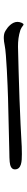

<svg xmlns="http://www.w3.org/2000/svg" viewBox="426 -880 147 1040"><g transform="rotate(90 500.0 -360.5)"><path d="M187 -307C198 -307 212 -309 227 -312C268 -321 447 -328 512 -330C537 -331 791 -337 802 -337C824 -337 847 -338 857 -339C879 -341 898 -348 898 -367C898 -403 855 -405 815 -405C751 -405 751 -401 514 -392C467 -390 247 -384 233 -384C202 -384 174 -387 143 -397C135 -400 127 -405 122 -409C118 -412 116 -414 113 -414C107 -414 99 -396 99 -381C99 -352 127 -328 146 -317C158 -309 171 -307 187 -307Z"/></g></svg>

Font: Shippori Mincho OTF
Style: Regular
Weight: 400
Designer: FONTDASU
Foundry: FONTDASU / Google Inc. / but / Adobe
Version: Version 3.300;hotconv 1.0.109;makeotfexe 2.5.65596